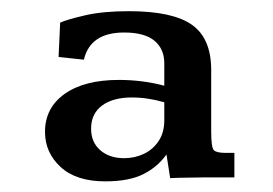

<svg xmlns="http://www.w3.org/2000/svg" viewBox="-20 -666 500 352"><path d="M172.9 -333.5Q119.6 -333.5 91.1 -359.9Q62.5 -386.2 62.5 -424.3Q62.5 -468.3 98.6 -493.9Q134.8 -519.5 198.2 -519.5Q219.2 -519.5 240.5 -516.8Q261.7 -514.2 281.2 -508.8V-550.3Q281.2 -576.2 263.2 -591.3Q245.1 -606.4 207.5 -606.4Q145.5 -606.4 133.8 -556.6L87.4 -561.5L90.3 -624.5Q103.5 -630.4 136 -637.9Q168.5 -645.5 216.3 -645.5Q296.4 -645.5 331.8 -620.6Q367.2 -595.7 367.2 -537.6V-424.8Q367.2 -395.5 372.1 -390.6Q377 -385.7 394 -385.7H409.7V-340.8Q405.8 -340.8 394.8 -340.8Q383.8 -340.8 372.6 -340.8Q361.3 -340.8 356 -340.8Q337.9 -340.3 323.5 -340.3Q309.1 -340.3 292 -339.4L285.2 -382.8Q269 -359.9 242.7 -346.7Q216.3 -333.5 172.9 -333.5ZM207.5 -376Q227.1 -376 243.9 -384Q260.7 -392.1 271 -407.7Q281.2 -423.3 281.2 -445.3V-478.5Q265.6 -482.9 251.2 -485.1Q236.8 -487.3 221.7 -487.3Q187 -487.3 167 -472.4Q147 -457.5 147 -430.2Q147 -405.3 163.8 -390.6Q180.7 -376 207.5 -376Z"/></svg>

Font: Kameron SemiBold
Style: Regular
Weight: 600
Designer: Vernon Adams
Foundry: Vernon Adams
Version: Version 1.100